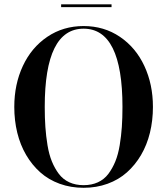

<svg xmlns="http://www.w3.org/2000/svg" viewBox="-20 -884 796 914"><path d="M271 -863.5H511V-850H271ZM48 -375Q48 -482.5 88.8 -570Q129.5 -657.5 205.2 -708.8Q281 -760 378 -760Q475 -760 550.8 -708.8Q626.5 -657.5 667.2 -570Q708 -482.5 708 -375Q708 -310.5 693.8 -252.2Q679.5 -194 651.5 -146.2Q623.5 -98.5 584.2 -63.5Q545 -28.5 492 -9.2Q439 10 378 10Q317 10 264 -9.2Q211 -28.5 171.8 -63.5Q132.5 -98.5 104.5 -146.2Q76.5 -194 62.2 -252.2Q48 -310.5 48 -375ZM193 -375Q193 -322.5 196 -279.5Q199 -236.5 206.2 -192.5Q213.5 -148.5 227 -115.5Q240.5 -82.5 260.2 -56.2Q280 -30 310 -16.2Q340 -2.5 378 -2.5Q416 -2.5 446 -16.2Q476 -30 495.8 -56.2Q515.5 -82.5 529 -115.5Q542.5 -148.5 549.8 -192.5Q557 -236.5 560 -279.5Q563 -322.5 563 -375Q563 -747.5 378 -747.5Q193 -747.5 193 -375Z"/></svg>

Font: Bodoni* 16pt Medium
Style: Regular
Weight: 500
Version: Version 2.3